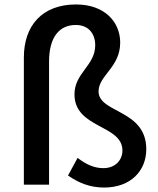

<svg xmlns="http://www.w3.org/2000/svg" viewBox="-20 -828 707 861"><path d="M447 13C566 13 636 -62 636 -159C636 -338 422 -320 422 -418C422 -490 519 -526 519 -637C519 -729 450 -808 321 -808C168 -808 87 -712 87 -570V0H200V-552C200 -659 244 -716 320 -716C377 -716 407 -677 407 -625C407 -534 314 -501 314 -405C314 -251 529 -270 529 -153C529 -111 498 -74 444 -74C404 -74 368 -89 328 -120L285 -41C334 -7 384 13 447 13Z"/></svg>

Font: Noto Sans JP Medium
Style: Regular
Weight: 500
Designer: Ryoko NISHIZUKA  (kana, bopomofo & ideographs); Paul D. Hunt (Latin, Greek & Cyrillic); Sandoll Communications , Soo-you
Foundry: Adobe
Version: Version 2.002;hotconv 1.0.116;makeotfexe 2.5.65601